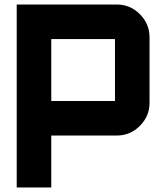

<svg xmlns="http://www.w3.org/2000/svg" viewBox="-20 -600 704 850"><path d="M497 -580Q557 -580 599.5 -537Q642 -494 642 -435V-145Q642 -86 599.5 -43Q557 0 497 0H207V230H54V-580ZM207 -427V-153H489V-427Z"/></svg>

Font: Orbitron
Style: Black
Weight: 900
Designer: Matt McInerney
Foundry: Matt McInerney
Version: 1.000